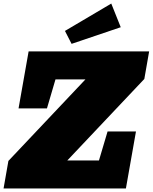

<svg xmlns="http://www.w3.org/2000/svg" viewBox="-30 -1069 866 1089"><path d="M-9.8 0 17.6 -156.2 454.6 -618.7H284.7L236.3 -454.1H75.2L132.3 -777.3H815.9L788.6 -621.1L351.6 -158.7H531.2L580.1 -323.2H741.2L684.1 0ZM376 -820.3 338.4 -893.6 601.1 -1048.8 654.8 -914.6Z"/></svg>

Font: Bevan
Style: Italic
Weight: 400
Italic angle: -10°
Designer: Vernon Adams
Foundry: Vernon Adams
Version: Version 2.100; ttfautohint (v1.8.3)